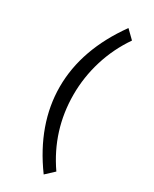

<svg xmlns="http://www.w3.org/2000/svg" viewBox="-200 -719 705 877"><g transform="rotate(30 152.5 -280.5)"><path d="M199.2 106.4Q62.5 -81.1 62.5 -278.1Q62.5 -475.1 200.2 -666.5L242.7 -625Q189.5 -547.9 162.1 -459Q134.8 -370.1 134.8 -278.3Q134.8 -89.8 242.7 65.9Z"/></g></svg>

Font: Nika
Style: Regular
Weight: 400
Designer: Mohammad Saleh Souzanchi
Foundry: http://font-store.ir
Version: Version:1.0.0;RFB:1.2.5;Building:2016-05-25 11:08:22.297533